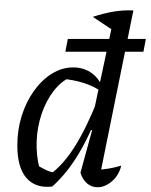

<svg xmlns="http://www.w3.org/2000/svg" viewBox="-20 -782 635 809"><path d="M398 -27 381 -66Q410 -67 437 -71.5Q464 -76 491 -84Q484 -56 468.5 -36Q453 -16 432.5 -4.5Q412 7 391 7Q366 7 347 -9Q328 -25 319 -54L368 -233L359 -236L461 -715L542 -738ZM200 4Q130 12 91.5 -32Q53 -76 53 -169Q53 -235 71.5 -294Q90 -353 123 -399Q156 -445 198.5 -471.5Q241 -498 288 -498Q329 -498 360.5 -478Q392 -458 409 -421L408 -396Q343 -441 242 -450L277 -457Q237 -439 205.5 -398Q174 -357 155.5 -302.5Q137 -248 134.5 -188Q132 -128 147 -70L127 -92Q149 -78 170 -67.5Q191 -57 216 -53L193 -49Q247 -88 296 -166Q345 -244 392 -363L410 -347Q364 -223 313.5 -137.5Q263 -52 200 4ZM458 -653 371 -711Q417 -726 458 -733Q499 -740 542 -738ZM501 -762H502V-761ZM265.8 -618H594.6L584.3 -564H255.4Z"/></svg>

Font: Piazzolla Thin Medium
Style: Italic
Weight: 500
Italic angle: -11.3°
Version: Version 2.005